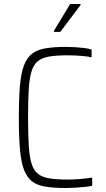

<svg xmlns="http://www.w3.org/2000/svg" viewBox="-20 -930 530 958"><path d="M309 8Q249 8 207.5 1.5Q166 -5 140 -25Q114 -45 99.5 -83.5Q85 -122 79.5 -186Q74 -250 74 -344Q74 -438 79.5 -501.5Q85 -565 99.5 -603.5Q114 -642 140 -662Q166 -682 207.5 -689Q249 -696 309 -696Q331 -696 354.5 -694.5Q378 -693 399.5 -690.5Q421 -688 437 -683V-644Q419 -648 399 -650Q379 -652 359 -653Q339 -654 320 -654Q265 -654 229 -648.5Q193 -643 171 -626.5Q149 -610 138 -576Q127 -542 123.5 -486Q120 -430 120 -344Q120 -259 123.5 -202.5Q127 -146 138 -112Q149 -78 171 -61.5Q193 -45 229 -39.5Q265 -34 320 -34Q349 -34 382 -37Q415 -40 440 -44V-3Q422 1 400 3Q378 5 354.5 6.5Q331 8 309 8ZM249 -771V-776L330 -910H382V-905L281 -771Z"/></svg>

Font: Saira SemiCondensed ExtraLight
Style: Regular
Weight: 250
Width: 4
Designer: Hector Gatti with collaboration of the Omnibus-Type team
Foundry: Omnibus-Type
Version: Version 1.101